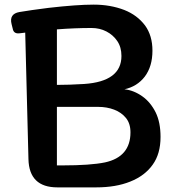

<svg xmlns="http://www.w3.org/2000/svg" viewBox="-20 -810 762 830"><path d="M228 0Q106 0 103 -122L89 -669Q83 -668 77 -667.5Q71 -667 64 -666Q39 -663 35 -686L30 -706Q19 -750 64 -758Q111 -766 190 -776Q251 -783 299.5 -786.5Q348 -790 385 -790Q457 -790 517 -767Q573 -745 607 -700Q639 -656 639 -591Q639 -523 606 -479Q573 -436 518 -424Q558 -420 596 -393Q631 -368 653 -324Q674 -281 674 -218Q674 -145 640 -98Q606 -50 543 -25Q481 0 396 0ZM251 -95Q371 -95 434 -108Q544 -132 544 -238Q544 -276 524.5 -300Q505 -324 473.5 -336Q442 -348 404 -348H226V-95ZM226 -443 282 -444 344 -447Q505 -458 505 -568Q505 -606 487 -632.5Q469 -659 440 -674Q411 -689 376 -689Q303 -689 226 -683Z"/></svg>

Font: MaokenZhuyuanTi
Style: Regular
Weight: 400
Designer: Fontworks Inc & LongZhuTi team: ZERO子、时光羊、荆南、频凡、刘鹏、Little White Dog、帆影Magmeta、奈白不弍、白日月球、ChaoTawei、雨三（排名不分先后）
Version: Version 1.000; 20230222